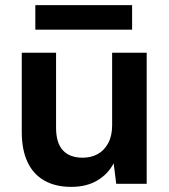

<svg xmlns="http://www.w3.org/2000/svg" viewBox="-20 -718 660 750"><path d="M258 12Q197 12 153.5 -12.5Q110 -37 87.5 -85Q65 -133 65 -203V-512H199V-219Q199 -160 225.5 -131Q252 -102 303 -102Q336 -102 361.5 -116Q387 -130 402.5 -158.5Q418 -187 418 -228V-512H553V0H434L424 -80Q402 -38 360 -13Q318 12 258 12ZM118 -602V-698H496V-602Z"/></svg>

Font: DM Sans 12pt
Style: Bold
Weight: 700
Version: Version 4.004;gftools[0.9.30]